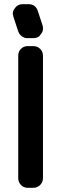

<svg xmlns="http://www.w3.org/2000/svg" viewBox="-20 -896 272 916"><path d="M183 -775Q190 -751 176 -734Q164 -714 139 -714H110Q96 -714 84 -723Q72 -732 67 -746L44 -816Q36 -839 51 -857Q64 -876 87 -876H116Q149 -876 160 -845ZM185 -46Q185 -27 171.5 -13.5Q158 0 139 0H112Q93 0 80 -13.5Q67 -27 67 -46V-630Q67 -650 80 -663Q93 -676 112 -676H139Q158 -676 171.5 -663Q185 -650 185 -630Z"/></svg>

Font: Monomaniac One
Style: Regular
Weight: 400
Version: Version 1.000; ttfautohint (v1.8.3)